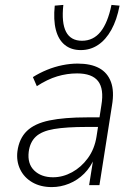

<svg xmlns="http://www.w3.org/2000/svg" viewBox="-20 -754 548 782"><path d="M191 8Q145 8 111.5 -11.5Q78 -31 62 -64.5Q46 -98 51 -138Q58 -190 89.5 -220.5Q121 -251 181.5 -263.5Q242 -276 335 -276H395L389 -237H334Q250 -237 200 -228.5Q150 -220 126 -197.5Q102 -175 97 -136Q91 -87 119.5 -59.5Q148 -32 196 -32Q236 -32 273.5 -52.5Q311 -73 338 -110Q365 -147 373 -197L393 -326Q404 -392 379.5 -423.5Q355 -455 294 -455Q253 -455 213 -443Q173 -431 130 -403L114 -440Q141 -457 171.5 -469.5Q202 -482 234 -488.5Q266 -495 296 -495Q350 -495 384 -476.5Q418 -458 432 -420Q446 -382 436 -324L385 0H343L361 -113H366Q350 -74 323 -47Q296 -20 261.5 -6Q227 8 191 8ZM309 -550Q270 -550 244 -571Q218 -592 207.5 -632.5Q197 -673 203 -731L238 -734Q230 -661 249 -624.5Q268 -588 314 -588Q360 -588 389.5 -624.5Q419 -661 434 -734L467 -731Q456 -673 433.5 -632.5Q411 -592 379.5 -571Q348 -550 309 -550Z"/></svg>

Font: Nunito Sans 10pt SemiCondensed ExtraLight
Style: Italic
Weight: 250
Width: 4
Italic angle: -9°
Designer: Vernon Adams
Foundry: Vernon Adams
Version: Version 3.101;gftools[0.9.27]